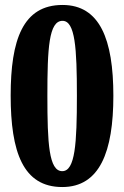

<svg xmlns="http://www.w3.org/2000/svg" viewBox="-20 -744 501 774"><path d="M231 10C382 10 437 -132 437 -358C437 -586 382 -724 232 -724C72 -724 23 -583 23 -359C23 -131 73 10 231 10ZM231 -54C177 -54 171 -166 171 -358C171 -550 177 -660 232 -660C283 -660 290 -550 290 -358C290 -166 283 -54 231 -54Z"/></svg>

Font: Noto Serif Armenian ExtraCondensed ExtraBold
Style: Regular
Weight: 800
Width: 2
Designer: Monotype Design Team
Foundry: Monotype Imaging Inc.
Version: Version 2.008